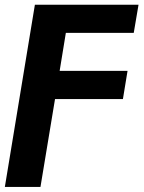

<svg xmlns="http://www.w3.org/2000/svg" viewBox="-37 -562 592 787"><path d="M-17.1 204.1 106 -542.5H530.8L511.2 -427.2H232.9L207.5 -271.5H485.8L466.8 -155.8H188.5L128.9 204.1Z"/></svg>

Font: Inter 16pt
Style: Bold Italic
Weight: 700
Italic angle: -9.3988°
Version: Version 4.001;git-66647c0bb